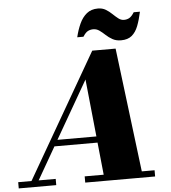

<svg xmlns="http://www.w3.org/2000/svg" viewBox="-114 -1065 998 1122"><g transform="rotate(-5 385.0 -503.5)"><path d="M464.5 -888.5Q447.5 -888.5 433.2 -881.2Q419 -874 404 -850H367.5Q377.5 -892.5 393.8 -928.2Q410 -964 436.2 -985.5Q462.5 -1007 502 -1007Q528.5 -1007 548.2 -995Q568 -983 584.2 -967.2Q600.5 -951.5 616 -939.5Q631.5 -927.5 648.5 -927.5Q666 -927.5 680 -935.2Q694 -943 709 -967H745.5Q735.5 -920 721.8 -884.5Q708 -849 684.5 -829.5Q661 -810 621.5 -810Q592.5 -810 571.5 -821.8Q550.5 -833.5 533.8 -849.2Q517 -865 500.5 -876.8Q484 -888.5 464.5 -888.5ZM-50 -36.5H28L448 -764.5H585L675 -36.5H750V0H340V-36.5H451.5L432 -226.5H179.5V-227L70 -36.5H170V0H-50ZM394 -600 200 -263H428.5Z"/></g></svg>

Font: Bodoni* 06pt Fatface
Style: Italic
Weight: 900
Italic angle: -13°
Version: Version 2.3